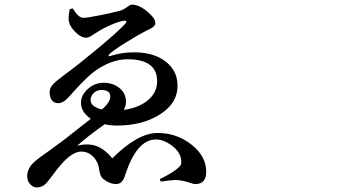

<svg xmlns="http://www.w3.org/2000/svg" viewBox="-20 -774 1540 837"><path d="M140.6 43Q124 43 111.3 28.8Q98.6 14.6 98.6 -5.9Q98.6 -41 130.9 -69.3Q144.5 -82 196.3 -118.2Q237.3 -148.4 259.8 -165Q293 -190.4 350.6 -236.3Q367.2 -249 376 -255.9Q333 -285.2 333 -327.1Q333 -358.4 362.3 -385.7Q392.6 -413.1 430.7 -413.1Q471.7 -413.1 499 -391.6Q528.3 -369.1 529.3 -332Q529.3 -311.5 519.5 -294.9Q583 -303.7 622.1 -335Q665 -369.1 665 -419.9Q665 -515.6 536.1 -515.6Q463.9 -515.6 390.6 -461.9Q361.3 -440.4 305.7 -379.9Q287.1 -358.4 277.3 -348.6Q255.9 -324.2 232.4 -324.2Q216.8 -324.2 207 -335.9Q196.3 -348.6 196.3 -372.1Q196.3 -390.6 210 -405.3Q220.7 -418 266.6 -452.1Q319.3 -490.2 396.5 -554.7Q489.3 -630.9 526.4 -670.9Q532.2 -676.8 530.3 -680.7Q528.3 -684.6 520.5 -683.6Q501 -681.6 465.8 -666.5Q430.7 -651.4 405.3 -634.8Q401.4 -632.8 390.6 -626Q368.2 -609.4 355.5 -609.4Q333 -609.4 307.1 -635.7Q281.2 -662.1 279.3 -688.5Q278.3 -708 284.2 -734.4L296.9 -737.3Q322.3 -696.3 342.8 -696.3Q361.3 -696.3 418.9 -708Q471.7 -718.8 503.9 -727.5Q518.6 -731.4 535.2 -744.1Q547.9 -753.9 554.7 -753.9Q585.9 -753.9 622.1 -723.6Q657.2 -694.3 657.2 -674.8Q657.2 -664.1 648.4 -657.2Q643.6 -652.3 627 -644.5L625 -643.6Q580.1 -621.1 527.3 -587.9Q475.6 -555.7 457 -538.1Q452.1 -532.2 453.6 -529.8Q455.1 -527.3 461.9 -530.3Q510.7 -545.9 564.5 -545.9Q651.4 -545.9 703.1 -504.9Q753.9 -464.8 753.9 -400.4Q753.9 -321.3 672.9 -272.5Q597.7 -226.6 489.3 -226.6Q461.9 -226.6 436.5 -232.4Q364.3 -181.6 316.4 -138.7Q363.3 -150.4 399.4 -137.7Q435.5 -125 469.7 -84Q580.1 -194.3 667 -194.3Q750 -194.3 813.5 -144.5Q878.9 -93.8 878.9 -25.4Q878.9 28.3 832 28.3Q821.3 28.3 803.7 21.5Q775.4 11.7 745.1 10.7Q728.5 10.7 680.7 17.6L676.8 6.8Q737.3 -22.5 760.7 -45.9Q776.4 -58.6 766.6 -91.8Q756.8 -120.1 724.1 -143.1Q691.4 -166 659.2 -166Q577.1 -166 526.4 -13.7Q515.6 28.3 486.3 28.3Q457 28.3 428.7 4.9Q417 -4.9 413.1 -31.2Q409.2 -57.6 400.4 -72.3Q376 -113.3 333 -113.3Q294.9 -112.3 248 -58.6Q233.4 -43 206.1 -5.9Q195.3 8.8 189.5 15.6Q168.9 43 140.6 43ZM424.8 -296.9Q460.9 -329.1 460.9 -352.5Q460.9 -381.8 422.9 -381.8Q402.3 -381.8 388.7 -368.7Q375 -355.5 375 -337.9Q375 -308.6 424.8 -296.9Z"/></svg>

Font: Bpmf GenRyu Min B
Style: B
Weight: 700
Foundry: But Ko
Version: Version 1.320